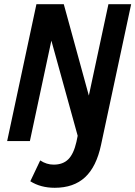

<svg xmlns="http://www.w3.org/2000/svg" viewBox="-20 -670 643 912"><path d="M240 222Q173 222 124 191L171 92Q201 112 235 112Q279 112 304.5 86.5Q330 61 343 4L349 -25L224 -477L122 0H14L153 -650H283L402 -216L495 -650H603L460 18Q438 122 384 172Q330 222 240 222Z"/></svg>

Font: Sometype Mono
Style: Bold Italic
Weight: 700
Italic angle: -12°
Monospace: yes
Designer: Ryoichi Tsunekawa
Foundry: Dharma Type
Version: Version 1.000; ttfautohint (v1.8.3)